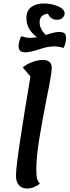

<svg xmlns="http://www.w3.org/2000/svg" viewBox="-20 -1060 400 1105"><path d="M249 -497Q221 -355 205 -254.5Q189 -154 189 -81Q189 -47 193.5 -31.5Q198 -16 210 -3Q194 10 174.5 17.5Q155 25 136 25Q106 25 89 6Q72 -13 72 -49Q72 -96 97.5 -263Q123 -430 150 -588L155 -620L111 -672Q135 -692 167 -703.5Q199 -715 226 -715Q278 -715 278 -669Q278 -652 269.5 -603Q261 -554 249 -497ZM360 -843Q360 -812 346 -784Q319 -793 293 -793Q270 -793 249.5 -788.5Q229 -784 198 -774Q151 -759 127 -759Q104 -759 95.5 -768Q87 -777 87 -794Q87 -820 102 -852Q132 -842 153 -842Q167 -842 193 -846Q132 -890 132 -956Q132 -999 160 -1019.5Q188 -1040 232 -1040Q275 -1040 313.5 -1024Q352 -1008 352 -982Q351 -968 339.5 -957Q328 -946 309 -946Q272 -946 256 -981Q233 -979 220.5 -966.5Q208 -954 208 -931Q208 -893 244 -859Q249 -861 266 -866Q283 -871 295.5 -873.5Q308 -876 320 -876Q343 -876 351.5 -868Q360 -860 360 -843Z"/></svg>

Font: Lemonada
Style: Regular
Weight: 400
Designer: Mohamed Gaber (Arabic) Eduardo Tunni (Latin)
Foundry: Kief Type Foundry
Version: Version 3.006